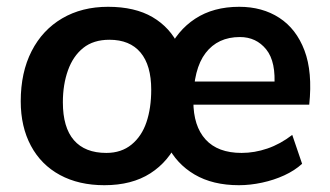

<svg xmlns="http://www.w3.org/2000/svg" viewBox="-20 -538 971 565"><path d="M287 7Q212 7 156.5 -23Q101 -53 71 -109Q41 -165 41 -240Q41 -325 73 -387.5Q105 -450 163 -484Q221 -518 298 -518Q377 -518 429 -487.5Q481 -457 507 -401.5Q533 -346 533 -271Q533 -189 505 -126Q477 -63 422.5 -28Q368 7 287 7ZM293 -88Q337 -88 367 -112.5Q397 -137 411 -178.5Q425 -220 425 -274Q425 -346 393.5 -383.5Q362 -421 302 -421Q255 -421 225 -397Q195 -373 180 -331Q165 -289 165 -237Q165 -163 197.5 -125.5Q230 -88 293 -88ZM683 7Q606 7 552.5 -24.5Q499 -56 472 -111.5Q445 -167 445 -239Q445 -322 473 -385Q501 -448 554.5 -483Q608 -518 684 -518Q752 -518 802 -485.5Q852 -453 876 -389.5Q900 -326 890 -230H534L539 -298H821L787 -279Q793 -356 763.5 -392.5Q734 -429 686 -429Q621 -429 585 -382Q549 -335 549 -240Q549 -167 585 -127.5Q621 -88 691 -88Q729 -88 767 -101Q805 -114 840 -141L869 -56Q847 -36 816.5 -22Q786 -8 751 -0.5Q716 7 683 7Z"/></svg>

Font: Muli
Style: Bold Italic
Weight: 700
Italic angle: -4.541°
Designer: Vernon Adams
Foundry: Vernon Adams
Version: Version 2.100; ttfautohint (v1.8.1.43-b0c9)